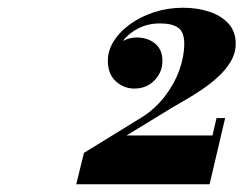

<svg xmlns="http://www.w3.org/2000/svg" viewBox="-20 -933 629 496"><path d="M521.4 -457H177L196.8 -538L344.1 -628.6Q380.1 -650.8 405.1 -683.2Q430.2 -715.6 443.1 -751.4Q456 -787.3 456 -820Q456 -850 440.5 -861.2Q425.1 -872.5 393 -872.5Q363 -872.5 337.8 -859.9Q312.6 -847.3 297.6 -827.2Q315 -836.2 332.4 -836.2Q361.5 -836.2 380.5 -820.6Q399.6 -805 399.6 -775.6Q399.6 -746.5 379 -725.3Q358.5 -704.2 327 -704.2Q300 -704.2 279.3 -722.9Q258.6 -741.7 258.6 -776.2Q258.6 -802.6 274 -827Q289.5 -851.5 316.5 -870.8Q343.5 -890.2 378.6 -901.6Q413.7 -913 453 -913Q489.3 -913 520.2 -902.9Q551.1 -892.9 570 -872.3Q588.9 -851.8 588.9 -820.3Q588.9 -796 576.3 -774.5Q563.7 -753.1 543.4 -734.5Q523.2 -715.9 499.2 -700Q475.2 -684.1 451.8 -670.7Q428.4 -657.4 410.4 -646.3L306.9 -583H528.9L539.4 -628H561.6Z"/></svg>

Font: Bodoni* 06pt Fatface
Style: Italic
Weight: 900
Italic angle: -13°
Version: Version 2.3